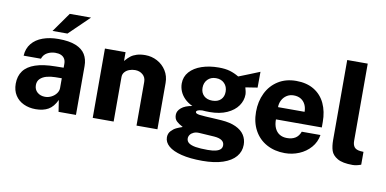

<svg xmlns="http://www.w3.org/2000/svg" viewBox="-82 -991 2834 1410"><g transform="rotate(10 1335.0 -286.0)"><path d="M37.5 -149.2Q37.5 -206.2 65.9 -245Q94.4 -283.8 153.5 -303.9Q212.6 -324 304 -324.8L363.8 -325.8V-354.8Q363.8 -377.4 354.4 -392.7Q345.1 -408 327.4 -415.7Q309.6 -423.4 284 -423Q250.9 -422.2 224.6 -407.3Q198.2 -392.4 188 -361.8H59Q61.9 -415.5 92.2 -452.7Q122.6 -489.9 173.8 -508.4Q224.9 -527 291.2 -527Q370.2 -527 419.5 -507.1Q468.8 -487.1 490.9 -450.9Q513 -414.8 513 -364V0H383.2L370 -86.5Q345.2 -33.2 307.4 -11.6Q269.6 10 213.2 10Q163.1 10 123.2 -8.8Q83.2 -27.5 60.4 -63.4Q37.5 -99.4 37.5 -149.2ZM363.8 -173V-247L315.5 -246.5Q280.6 -246.1 251.1 -238Q221.6 -229.9 203.3 -212Q185 -194.1 185 -165Q185 -131.4 208.1 -111.4Q231.2 -91.5 265.8 -91.5Q290.2 -91.5 312.9 -103Q335.5 -114.5 349.4 -133.3Q363.4 -152.1 363.8 -173ZM498 -723 347.8 -577.5H236.4L339.4 -723Z M638 -517H791.8V-451.2L796.1 -456.2Q814.5 -477.5 831.9 -490.9Q849.4 -504.2 875.9 -512.6Q902.4 -521 939.5 -521Q986.9 -521 1028.4 -498.9Q1069.9 -476.8 1095.2 -436.8Q1120.5 -396.8 1120.5 -345.5V0H964.5V-326Q964.5 -359.9 941.2 -379.8Q918 -399.8 884 -399.8Q860.9 -399.8 840.3 -391.9Q819.8 -384 806.9 -368.7Q794 -353.4 794 -332.2V0H638Z M1199.2 45.5Q1199.2 17.1 1217.2 -2.2Q1235.2 -21.5 1255.6 -31.1Q1276 -40.6 1295.2 -46.8L1300.2 -49.2Q1299.1 -49.9 1297.6 -50.7Q1296.1 -51.5 1294.6 -52.5Q1270.2 -64.5 1252.5 -81.4Q1234.8 -98.2 1234.8 -128Q1234.8 -157.6 1262.6 -180.9Q1290.4 -204.2 1343.2 -213Q1308 -229.4 1284.4 -253.2Q1260.9 -277 1249.3 -305.2Q1237.8 -333.4 1237.8 -363Q1237.8 -413.2 1270.4 -449.9Q1303.1 -486.6 1359.7 -505.8Q1416.2 -525 1486.2 -525Q1535.9 -525 1569.7 -514.9Q1603.5 -504.9 1637 -485Q1640.4 -486.4 1644.6 -487.9Q1648.8 -489.5 1653.2 -491.2Q1685.1 -503.8 1725.1 -519.8Q1765 -535.8 1792.5 -547.2L1791.8 -429.2L1702.8 -415.2Q1706.8 -403.8 1709.9 -388.1Q1713 -372.5 1713 -363.8Q1713 -318.4 1685.6 -279Q1658.1 -239.6 1604.5 -215.4Q1550.9 -191.2 1475.5 -191.2Q1463.5 -191.2 1446.9 -191.8Q1430.4 -192.4 1421 -193.5Q1397.2 -192 1387.1 -187.1Q1377 -182.1 1377 -174.8Q1377 -167.8 1384.7 -163.9Q1392.4 -160.1 1406.5 -157.9Q1420.6 -155.8 1447.6 -154.2L1466 -153L1491.1 -151.8Q1508 -150.8 1528.8 -149.6Q1549.5 -148.5 1572.5 -146.8Q1637 -142.2 1680.1 -122.2Q1723.1 -102.2 1743.8 -70.2Q1764.5 -38.1 1764.5 2.5Q1764.5 52.8 1732.5 90.8Q1700.5 128.8 1637.8 149.9Q1575 171 1485 171Q1392.5 171 1328.2 154.9Q1263.9 138.8 1231.6 110.6Q1199.2 82.4 1199.2 45.5ZM1616.2 32.5Q1616.2 9.5 1597.1 -3.8Q1578 -17 1540.8 -19.8L1427.2 -27Q1404.4 -28.4 1386.9 -20.8Q1369.4 -13.1 1360.3 -0.4Q1351.2 12.4 1351.2 27.2Q1351.2 48.2 1368.4 61.1Q1385.6 73.9 1420 79.6Q1454.4 85.2 1509.8 85.2Q1546.9 85.2 1570.6 79.1Q1594.2 73 1605.2 61.4Q1616.2 49.9 1616.2 32.5ZM1566 -358.2Q1566 -396.4 1542.4 -420.4Q1518.8 -444.5 1480.2 -444.5Q1440.9 -444.5 1417.3 -420.1Q1393.8 -395.8 1393.8 -358.2Q1393.8 -321.4 1417 -299.2Q1440.2 -277 1480.2 -277Q1520.5 -277 1543.2 -299.1Q1566 -321.1 1566 -358.2Z M2067.8 -101.8Q2104.9 -101.8 2129.8 -117.1Q2154.8 -132.4 2167.5 -166.5H2307Q2297.9 -112.1 2262.9 -72.2Q2228 -32.2 2177.4 -11.1Q2126.9 10 2071.5 10Q1994.9 10 1935.7 -22.3Q1876.5 -54.6 1843.9 -114.1Q1811.2 -173.6 1811.2 -252.5Q1811.2 -330 1841.6 -392.4Q1872 -454.9 1929.1 -490.9Q1986.1 -527 2064 -527Q2142 -527 2196.7 -493.8Q2251.4 -460.5 2279.2 -401.1Q2307 -341.8 2307 -263.5V-222.8H1965Q1964.6 -185 1976.9 -157.8Q1989.2 -130.5 2012.4 -116.1Q2035.6 -101.8 2067.8 -101.8ZM2162.5 -314Q2162.5 -343.8 2151.2 -367.4Q2140 -391.1 2117.8 -405.1Q2095.5 -419 2063.8 -419Q2034.1 -419 2011.5 -404.2Q1988.9 -389.5 1976.6 -365.3Q1964.4 -341.1 1964.5 -314Z M2404.8 -147.2V-743H2557.8V-166.8Q2557.8 -137.9 2570.6 -121.1Q2583.5 -104.4 2615.8 -101L2639.5 -99.5V-3.8Q2604.8 9.2 2576.5 9.2Q2501.8 9.2 2464 -12.8Q2426.2 -34.8 2415.5 -67.4Q2404.8 -100.1 2404.8 -147.2Z"/></g></svg>

Font: Public Sans VF
Style: Regular
Weight: 400
Designer: Pablo Impallari, Rodrigo Fuenzalida (Modified by Dan O. Williams and USWDS)
Version: Version 1.003